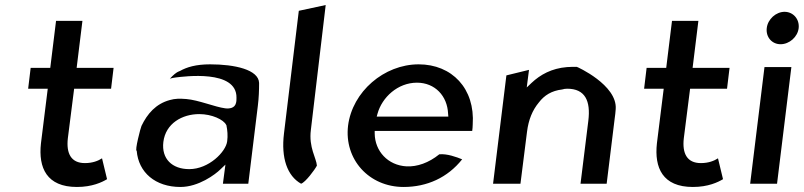

<svg xmlns="http://www.w3.org/2000/svg" viewBox="-20 -741 3198 764"><path d="M318 -92C263 -92 243 -130 250 -191L275 -388H422L432 -471H285L308 -658H203L180 -471H102L92 -388H170L143 -171C132 -73 166 3 286 3C347 3 386 -16 406 -28L386 -111C371 -101 348 -92 318 -92Z M695 -458H694C681 -453 670 -443 656 -428C662 -430 672 -432 681 -433C709 -436 923 -466 921 -352C921 -345 921 -338 919 -331C914 -310 892 -308 876 -310C836 -315 770 -343 721 -347C695 -349 677 -349 656 -343C600 -328 566 -288 543 -240C540 -235 515 -139 524 -141C531 -55 598 3 698 3C770 3 837 -47 857 -67L877 -86L867 -10H968L1006 -320C1010 -352 1011 -382 1011 -411C1009 -464 914 -485 816 -485C760 -485 723 -474 695 -458ZM733 -68C665 -68 622 -109 630 -176C639 -250 705 -287 773 -287C823 -287 870 -265 880 -244L881 -243V-242C885 -223 887 -201 884 -179C879 -137 811 -68 733 -68Z M1178 -10C1195 -15 1233 -66 1241 -82C1239 -112 1208 -154 1217 -224L1276 -721L1169 -698L1110 -210C1098 -112 1123 -41 1178 -10Z M1471 -209V-220H1859C1860 -229 1861 -236 1861 -245C1871 -389 1778 -485 1646 -485C1508 -485 1382 -376 1365 -241C1349 -107 1448 3 1586 3C1679 3 1761 -34 1819 -107C1797 -116 1759 -130 1728 -127C1686 -93 1640 -77 1598 -79C1523 -83 1472 -140 1471 -209ZM1763 -289 1764 -277H1479L1482 -288C1500 -354 1563 -412 1639 -412C1711 -412 1760 -359 1763 -289Z M2394 -10 2426 -270C2428 -283 2429 -294 2430 -307C2437 -403 2275 -476 2275 -475C2262 -475 2248 -475 2236 -474C2175 -469 2130 -444 2095 -411L2076 -393L2085 -463L1995 -441L1942 -10H2051L2077 -216C2083 -265 2099 -303 2124 -333C2146 -362 2175 -380 2217 -385C2223 -387 2230 -388 2237 -388C2308 -388 2331 -340 2321 -260L2290 -10Z M2769 -92C2714 -92 2694 -130 2701 -191L2726 -388H2873L2883 -471H2736L2759 -658H2654L2631 -471H2553L2543 -388H2621L2594 -171C2583 -73 2617 3 2737 3C2798 3 2837 -16 2857 -28L2837 -111C2822 -101 2799 -92 2769 -92Z M3031 -629C3027 -593 3052 -565 3086 -565C3121 -565 3154 -594 3158 -629C3162 -665 3136 -694 3102 -694C3068 -694 3035 -665 3031 -629ZM3072 -10 3129 -474H3022L2965 -10Z"/></svg>

Font: Bluebird
Style: LiObl
Weight: 300
Designer: Jasper
Foundry: Cannot Into Space Fonts
Version: Version 0.98